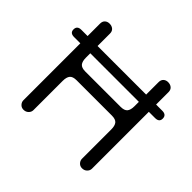

<svg xmlns="http://www.w3.org/2000/svg" viewBox="-112 -525 654 654"><g transform="rotate(45 215.0 -197.5)"><path d="M73 10Q63 10 56.5 3Q50 -4 50 -13V-382Q50 -393 56.5 -399Q63 -405 73 -405Q84 -405 91 -399Q98 -393 98 -382V-266Q98 -248 105 -239.5Q112 -231 130 -231H300Q318 -231 325 -239.5Q332 -248 332 -266V-382Q332 -393 338.5 -399Q345 -405 355 -405Q366 -405 373 -399Q380 -393 380 -382V-13Q380 -4 373 3Q366 10 355 10Q345 10 338.5 3Q332 -4 332 -13V-154Q332 -172 325 -180.5Q318 -189 300 -189H130Q112 -189 105 -180.5Q98 -172 98 -154V-13Q98 -4 91 3Q84 10 73 10ZM0 -304Q0 -322 20 -322H410Q430 -322 430 -304Q430 -287 410 -287H20Q0 -287 0 -304Z"/></g></svg>

Font: Dongle Light
Style: Regular
Weight: 300
Designer: Yanghee Ryu
Foundry: Yanghee Ryu
Version: Version 2.000